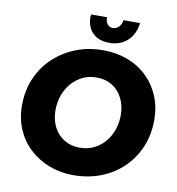

<svg xmlns="http://www.w3.org/2000/svg" viewBox="-96 -985 999 1084"><g transform="rotate(10 403.5 -443.5)"><path d="M396 12Q321 12 256.5 -13Q192 -38 144 -83Q96 -128 69.5 -190Q43 -252 43 -326Q43 -412 74 -483Q105 -554 160.5 -605.5Q216 -657 287.5 -684.5Q359 -712 441 -712Q518 -712 582.5 -687.5Q647 -663 694 -617.5Q741 -572 767 -510Q793 -448 793 -374Q793 -287 762.5 -216.5Q732 -146 678 -94.5Q624 -43 552 -15.5Q480 12 396 12ZM404 -147Q450 -147 486.5 -165Q523 -183 549 -214Q575 -245 588.5 -284.5Q602 -324 602 -367Q602 -422 580.5 -464.5Q559 -507 521 -530.5Q483 -554 432 -554Q386 -554 349.5 -535.5Q313 -517 287 -486Q261 -455 247.5 -415.5Q234 -376 234 -333Q234 -278 255.5 -236Q277 -194 315.5 -170.5Q354 -147 404 -147ZM467 -759Q418 -759 388 -779.5Q358 -800 346 -832Q334 -864 338 -899H430Q429 -883 434 -871Q439 -859 448.5 -852Q458 -845 471 -845Q492 -845 506.5 -860Q521 -875 524 -899H619Q611 -834 570.5 -796.5Q530 -759 467 -759Z"/></g></svg>

Font: MuseoModerno Thin ExtraBold
Style: Italic
Weight: 800
Italic angle: -9°
Version: Version 1.003